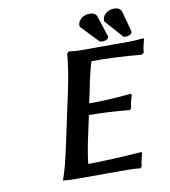

<svg xmlns="http://www.w3.org/2000/svg" viewBox="-90 -906 877 988"><g transform="rotate(-10 348.5 -412.5)"><path d="M382.8 -784.2Q386.2 -799.3 402.6 -812.3Q418.9 -825.2 445.8 -825.2Q471.2 -825.2 481 -806.2L514.2 -703.1V-704.1Q518.6 -695.3 516.1 -689L517.1 -689.9Q515.6 -682.1 505.4 -677.5Q495.1 -672.9 486.8 -672.9Q473.1 -672.9 469.2 -676.8L384.8 -765.1Q379.9 -770 382.8 -784.2ZM512.2 -788.1Q514.6 -803.2 531.5 -816.2Q548.3 -829.1 575.2 -829.1Q601.1 -829.1 610.8 -807.1L638.2 -707L637.2 -708Q641.6 -699.2 639.2 -692.9L640.1 -693.8Q638.7 -686 628.4 -681.4Q618.2 -676.8 609.9 -676.8Q592.8 -676.8 589.8 -683.1L591.8 -682.1Q576.7 -700.2 513.2 -771Q509.3 -774.9 512.2 -788.1ZM326.2 -201.2Q321.8 -183.6 313.2 -134.8Q304.7 -85.9 303.2 -64.9Q360.8 -65.4 431.2 -68.6Q501.5 -71.8 543 -75.2L584 -78.1L585 -68.8Q581.5 -59.1 576.2 -34.2Q572.8 -19 571.8 -4.9L563 3.9Q536.1 0 496.1 0H227.1Q207.5 0 190.9 -1Q174.3 -2 167 -2.9L160.2 -3.9Q182.6 -62.5 211.9 -203.1Q221.2 -249.5 240 -335.2Q258.8 -420.9 264.2 -446.8Q289.1 -563.5 294.9 -643.1L305.2 -652.8Q332 -647.9 361.8 -647.9H621.1Q650.9 -647.9 695.8 -652.8L696.8 -645Q694.3 -636.7 690.4 -621.1L687 -605Q684.1 -591.8 684.1 -580.1L671.9 -570.8Q543.5 -583 412.1 -583Q404.8 -567.4 393.1 -516.8Q381.3 -466.3 377.9 -444.8L361.8 -371.1Q451.2 -371.1 539.1 -378.9Q543.9 -379.4 561.3 -380.9Q578.6 -382.3 583 -382.8L585 -373Q577.6 -354 575.2 -340.8Q570.8 -320.8 570.8 -310.1L562 -300.8Q452.1 -312 350.1 -312Z"/></g></svg>

Font: Linear Smooth
Style: Bold Italic
Weight: 700
Designer: Philipp H. Poll, Flanker
Foundry: Philipp H. Poll, reworked by Flanker
Version: Version 1.061 | FøM Fix